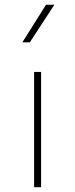

<svg xmlns="http://www.w3.org/2000/svg" viewBox="-20 -785 314 805"><path d="M172.9 -765.1 73.7 -607.4H105L208 -765.1ZM123 -483.4V0H152.3V-483.4Z"/></svg>

Font: Estedad VF
Style: Regular
Weight: 100
Designer: Amin Abedi
Version: Version 7.3